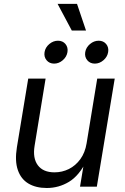

<svg xmlns="http://www.w3.org/2000/svg" viewBox="-20 -943 632 970"><path d="M216.3 6.8Q161.6 6.8 123.8 -15.6Q85.9 -38.1 70.1 -84Q54.2 -129.9 65.4 -199.2L122.6 -545.9H210.4L154.8 -206.5Q144.5 -144 171.1 -108.2Q197.8 -72.3 255.4 -72.3Q293.9 -72.3 327.9 -89.1Q361.8 -106 385.7 -138.7Q409.7 -171.4 417.5 -218.8L471.2 -545.9H559.6L469.2 0H384.3L406.2 -132.3H418Q380.4 -55.7 328.6 -24.4Q276.9 6.8 216.3 6.8ZM459 -621.6Q435.1 -621.6 420.9 -638.7Q406.7 -655.8 410.6 -679.7Q414.6 -703.6 434.6 -720.5Q454.6 -737.3 478.5 -737.3Q502.4 -737.3 516.4 -720.5Q530.3 -703.6 526.4 -679.7Q522.5 -655.8 502.7 -638.7Q482.9 -621.6 459 -621.6ZM253.4 -621.6Q229.5 -621.6 215.3 -638.7Q201.2 -655.8 205.1 -679.7Q209 -703.6 229 -720.5Q249 -737.3 272.9 -737.3Q296.9 -737.3 310.8 -720.5Q324.7 -703.6 320.8 -679.7Q316.9 -655.8 297.1 -638.7Q277.3 -621.6 253.4 -621.6ZM342.8 -788.6 271 -923.3H369.1L414.6 -788.6Z"/></svg>

Font: Inter
Style: Italic
Weight: 400
Italic angle: -9.3988°
Designer: Rasmus Andersson
Foundry: rsms
Version: Version 4.001;git-66647c0bb